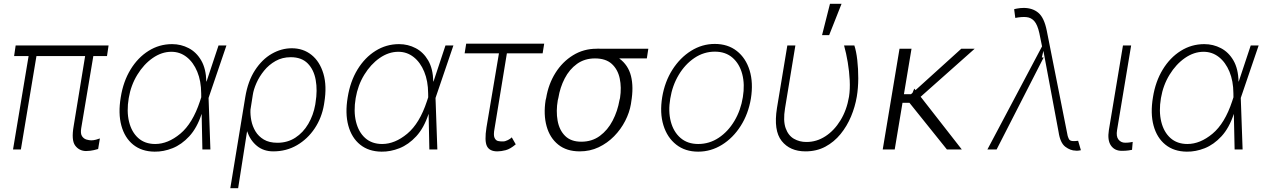

<svg xmlns="http://www.w3.org/2000/svg" viewBox="-20 -784 6640 1007"><path d="M549.4 -545.5 541.2 -490.1H469.5L405.9 -111.2Q401.3 -83.1 410.3 -69.6Q419.4 -56.1 433.8 -52Q448.2 -47.9 458.8 -47.9Q470.2 -47.9 483.7 -51.5Q497.2 -55 503.9 -57.9L494.7 -2.5Q488.3 -0.7 472.1 3.4Q456 7.5 430.8 8.2Q395.2 7.5 374.3 -20.6Q353.3 -48.7 366.5 -123.6L426.5 -490.1H171.2L89.5 0H48.3L130 -490.1H54L62.1 -545.5Z M790.8 11.4Q723 10.7 678.4 -25.4Q633.9 -61.4 616.5 -125.4Q599.1 -189.3 613.3 -273.8Q626.4 -356.5 664.6 -419.2Q702.8 -481.9 759.1 -517.2Q815.3 -552.6 882.5 -552.6Q929.3 -552.6 969.8 -531.4Q1010.3 -510.3 1035.5 -466.8Q1060.7 -423.3 1062.1 -356.2H1063.2L1126.1 -545.5H1167.6L1074.2 -271.3L1073.9 -270.2L1083.5 0H1041.5L1037.6 -186.1H1037.3Q1013.1 -112.9 972.8 -69.2Q932.5 -25.6 884.9 -6.7Q837.4 12.1 790.8 11.4ZM1035.5 -273.8 1035.2 -295.1Q1034.8 -359 1014.6 -408Q994.3 -457 959.2 -484.7Q924 -512.4 878.9 -512.4Q828.1 -512.4 781.1 -479.8Q734 -447.1 700.3 -392Q666.5 -337 655.2 -269.5Q643.5 -200.3 656.8 -145.8Q670.1 -91.3 705.1 -60Q740.1 -28.8 794 -28.8Q860.8 -28.8 925.6 -82.7Q990.4 -136.7 1028.8 -253.2Z M1187.9 203.1 1266.3 -274.1Q1280.2 -358.7 1317.5 -415.8Q1354.8 -473 1405.5 -502Q1456.3 -530.9 1510.3 -530.9Q1570.3 -530.9 1613.8 -496.1Q1657.3 -461.3 1676.3 -397.2Q1695.3 -333.1 1680.8 -245.7L1679.3 -235.8Q1667.6 -166.2 1630.5 -110.6Q1593.4 -55 1537.6 -22.5Q1481.9 9.9 1413.4 9.9Q1362.9 9.9 1327.8 -18.6Q1292.6 -47.2 1275.9 -95.9L1229 203.1ZM1293.7 -208.8Q1292.3 -182.2 1298.1 -152Q1304 -121.8 1319.8 -95.3Q1335.6 -68.9 1363.8 -52Q1392 -35.2 1435 -35.2Q1487.9 -35.2 1528.9 -61.8Q1570 -88.4 1596.8 -134.1Q1623.6 -179.7 1633.5 -235.8L1634.9 -245.7Q1645.6 -310.4 1635.8 -364.5Q1626.1 -418.7 1593.9 -451.3Q1561.8 -484 1505 -484Q1460.6 -484 1425.6 -464.3Q1390.6 -444.6 1365.4 -413.7Q1340.2 -382.8 1325.1 -348.7Q1310 -314.6 1305.8 -285.9Z M1981.2 11.4Q1913.4 10.7 1868.8 -25.4Q1824.2 -61.4 1806.8 -125.4Q1789.4 -189.3 1803.6 -273.8Q1816.8 -356.5 1854.9 -419.2Q1893.1 -481.9 1949.4 -517.2Q2005.7 -552.6 2072.8 -552.6Q2119.7 -552.6 2160.2 -531.4Q2200.6 -510.3 2225.9 -466.8Q2251.1 -423.3 2252.5 -356.2H2253.6L2316.4 -545.5H2358L2264.6 -271.3L2264.2 -270.2L2273.8 0H2231.9L2228 -186.1H2227.6Q2203.5 -112.9 2163.2 -69.2Q2122.9 -25.6 2075.3 -6.7Q2027.7 12.1 1981.2 11.4ZM2225.9 -273.8 2225.5 -295.1Q2225.1 -359 2204.9 -408Q2184.7 -457 2149.5 -484.7Q2114.3 -512.4 2069.2 -512.4Q2018.5 -512.4 1971.4 -479.8Q1924.4 -447.1 1890.6 -392Q1856.9 -337 1845.5 -269.5Q1833.8 -200.3 1847.1 -145.8Q1860.4 -91.3 1895.4 -60Q1930.4 -28.8 1984.4 -28.8Q2051.1 -28.8 2115.9 -82.7Q2180.8 -136.7 2219.1 -253.2Z M2834.2 -555 2826 -504.3H2638.5L2573.9 -110.4Q2567.1 -75.6 2573.7 -61.3Q2580.3 -46.9 2592.3 -44.4Q2604.4 -41.9 2614.3 -42.3Q2617.9 -42.3 2619.3 -42.3Q2629.6 -42.3 2644 -49.5Q2658.4 -56.8 2664.1 -63.6L2685 -27Q2656.6 -2.8 2632.5 3.6Q2608.3 9.9 2588.4 9.9Q2547.9 9.9 2534.1 -17.2Q2520.2 -44.4 2531.6 -116.5L2596.9 -504.3H2416.9L2425.1 -555Z M2841.6 -258.5 2844.5 -269.9Q2856.5 -343 2893.1 -401.5Q2929.7 -459.9 2985.3 -494.1Q3040.8 -528.4 3108.7 -528.4Q3118.6 -529.5 3127.5 -528.4H3380.3L3372.5 -477.6H3227.6Q3274.9 -443.2 3289.4 -385.3Q3304 -327.4 3290.5 -248.6L3289.1 -238.6Q3281.6 -193.9 3258.9 -149.7Q3236.2 -105.5 3200.8 -69.4Q3165.5 -33.4 3119.9 -11.7Q3074.2 9.9 3020.6 9.9Q2951.7 9.9 2907.7 -25.6Q2863.6 -61.1 2846.8 -122Q2829.9 -182.9 2841.6 -258.5ZM2908.4 -269.9 2905.5 -258.5Q2895.6 -201 2904.5 -151.3Q2913.4 -101.6 2943.9 -71.2Q2974.4 -40.8 3028.8 -40.8Q3084.9 -40.8 3126.1 -71.2Q3167.3 -101.6 3193.2 -151.3Q3219.1 -201 3229 -258.5L3231.9 -269.9Q3240.4 -325.3 3230.3 -372.7Q3220.2 -420.1 3188.6 -448.9Q3157 -477.6 3100.5 -477.6Q3046.2 -477.6 3006.2 -448.9Q2966.3 -420.1 2941.8 -372.7Q2917.3 -325.3 2908.4 -269.9Z M3641.7 11.4Q3573.5 11.4 3526.5 -25.6Q3479.4 -62.5 3459.5 -127Q3439.6 -191.4 3453.1 -274.5Q3466.6 -355.5 3506.7 -418.5Q3546.9 -481.5 3604.8 -517.6Q3662.6 -553.6 3728.7 -553.6Q3797.6 -553.6 3844.6 -516.5Q3891.7 -479.4 3911.6 -414.8Q3931.5 -350.1 3918.3 -267Q3904.8 -186.4 3864.7 -123.4Q3824.6 -60.4 3766.5 -24.5Q3708.5 11.4 3641.7 11.4ZM3642 -28.8Q3700.6 -28.8 3749.6 -61.4Q3798.7 -94.1 3831.9 -149.9Q3865.1 -205.6 3876.1 -274.5Q3887.1 -341.3 3872.9 -395.2Q3858.7 -449.2 3822.1 -481.2Q3785.5 -513.1 3729.4 -513.1Q3671.5 -513.1 3622.3 -480.1Q3573.2 -447.1 3539.8 -391.3Q3506.4 -335.6 3495.4 -267Q3484 -200.6 3498.2 -146.5Q3512.4 -92.3 3549.2 -60.5Q3585.9 -28.8 3642 -28.8Z M4109.4 -545.5H4151.6L4097.3 -215.9Q4086.6 -150.9 4100.5 -112Q4114.3 -73.2 4144 -56.1Q4173.7 -39.1 4209.5 -39.4Q4262.4 -39.1 4308.9 -69.2Q4355.5 -99.4 4388.3 -153.2Q4421.2 -207 4432.9 -277Q4438.9 -315.7 4436.6 -362.6Q4434.3 -409.4 4426.3 -457.2Q4418.3 -505 4407 -545.5H4460.9Q4470.9 -515.6 4476.2 -469.6Q4481.5 -423.7 4481.4 -372.7Q4481.2 -321.7 4473.7 -277Q4464.8 -224.1 4443.5 -173.1Q4422.2 -122.2 4388.5 -80.8Q4354.8 -39.4 4308.8 -14.7Q4262.8 9.9 4204.5 9.9Q4123.2 9.9 4079.7 -44.7Q4036.2 -99.4 4055 -217.3ZM4291.5 -599.8 4333.1 -764.2H4393.8L4328.8 -599.8Z M4760.7 -528.4 4720.9 -289.8H4757.8L4766 -297.2L4775.2 -319.2L4781.6 -311.1L5021.7 -528.4H5092L4808.6 -276.6L5024.5 0H4946.4L4750 -244.7H4713.4L4672.6 0H4609.7L4697.8 -528.4Z M5621.4 6Q5594.5 6 5567.5 -14.2Q5540.5 -34.4 5532 -92L5452.4 -517.4L5444.2 -482.6H5453.8L5207 0H5158.7L5445.3 -540.8L5431.1 -610.4Q5421.5 -653.8 5405 -672.8Q5388.5 -691.8 5363.8 -694.2Q5339.1 -696.7 5305 -690L5299 -735.4Q5298.7 -736.2 5314.3 -739.2Q5329.9 -742.2 5349.4 -742.5Q5396.3 -742.2 5426.3 -716.6Q5456.3 -691.1 5469.8 -624.6L5579.2 -73.9Q5579.2 -73.5 5579.5 -72.4Q5580.6 -67.1 5585.9 -55.4Q5591.3 -43.7 5610.8 -44Q5614 -43.7 5619.5 -44.2Q5625 -44.7 5629.3 -45.1Q5633.9 -45.5 5634.6 -45.5L5649.1 3.9Q5646 4.3 5643.3 4.8Q5640.6 5.3 5638.5 5.7Q5625.7 7.5 5621.4 6Z M5869.7 -545.5H5912.6L5838.8 -101.9Q5833.1 -68.5 5846.2 -52Q5859.4 -35.5 5881 -35.5Q5896 -35.5 5907 -37.3Q5918 -39.1 5920.8 -39.8L5917.3 1.8Q5911.9 2.8 5898.3 5Q5884.6 7.1 5863.3 7.1Q5826 7.1 5806.6 -20.8Q5787.3 -48.7 5795.8 -101.9Z M6204.5 11.4Q6136.7 10.7 6092.2 -25.4Q6047.6 -61.4 6030.2 -125.4Q6012.8 -189.3 6027 -273.8Q6040.1 -356.5 6078.3 -419.2Q6116.5 -481.9 6172.8 -517.2Q6229 -552.6 6296.2 -552.6Q6343 -552.6 6383.5 -531.4Q6424 -510.3 6449.2 -466.8Q6474.4 -423.3 6475.9 -356.2H6476.9L6539.8 -545.5H6581.3L6487.9 -271.3L6487.6 -270.2L6497.2 0H6455.3L6451.3 -186.1H6451Q6426.8 -112.9 6386.5 -69.2Q6346.2 -25.6 6298.7 -6.7Q6251.1 12.1 6204.5 11.4ZM6449.2 -273.8 6448.9 -295.1Q6448.5 -359 6428.3 -408Q6408 -457 6372.9 -484.7Q6337.7 -512.4 6292.6 -512.4Q6241.8 -512.4 6194.8 -479.8Q6147.7 -447.1 6114 -392Q6080.3 -337 6068.9 -269.5Q6057.2 -200.3 6070.5 -145.8Q6083.8 -91.3 6118.8 -60Q6153.8 -28.8 6207.7 -28.8Q6274.5 -28.8 6339.3 -82.7Q6404.1 -136.7 6442.5 -253.2Z"/></svg>

Font: Inter UI Extra Light
Style: Italic
Weight: 200
Italic angle: -9.39999°
Designer: Rasmus Andersson
Foundry: rsms
Version: 3.2;8d6f07862